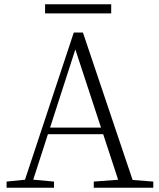

<svg xmlns="http://www.w3.org/2000/svg" viewBox="-20 -883 747 903"><path d="M192 -820V-863H503V-820ZM11 0V-29L109 -39H126L234 -29V0ZM85 0 327 -730H370L616 0H548L324 -682H344L340 -668L124 0ZM192 -252 194 -283H493L495 -252ZM421 0V-29L554 -39H574L701 -29V0Z"/></svg>

Font: Noto Serif HK
Style: Regular
Weight: 200
Designer: Ryoko NISHIZUKA 西塚涼子 (kana & ideographs); Frank Grießhammer (Latin, Greek & Cyrillic); Wenlong ZHANG 张文龙 (bopomofo); San
Foundry: Adobe
Version: Version 2.001;hotconv 1.1.0;makeotfexe 2.6.0